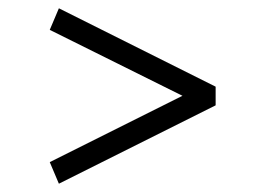

<svg xmlns="http://www.w3.org/2000/svg" viewBox="-20 -567 640 463"><path d="M500 -358 122 -547 100 -495 420 -336 100 -176 122 -124 500 -313Z"/></svg>

Font: LT Wave Mono Light
Style: Regular
Weight: 300
Designer: Daniel Lyons
Version: Version 2.5 (Glyphs App)